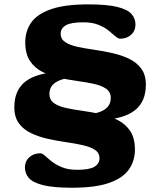

<svg xmlns="http://www.w3.org/2000/svg" viewBox="-20 -731 733 878"><path d="M310 127.5Q224.5 127.5 177.5 115.8Q130.5 104 112.2 83.2Q94 62.5 94 35Q94 6.5 114 -11.8Q134 -30 164 -30Q173.5 -30 186 -18.5Q198.5 -7 217.2 7.8Q236 22.5 264 34Q292 45.5 332.5 45.5Q389 45.5 412 31.5Q435 17.5 435 -7Q435 -32 414 -45.8Q393 -59.5 358.2 -67.2Q323.5 -75 281.8 -81Q240 -87 198.5 -96.2Q157 -105.5 122.2 -122Q87.5 -138.5 66.5 -167Q45.5 -195.5 45.5 -241Q45.5 -318 95.8 -357.8Q146 -397.5 253 -402.5L327.5 -379Q266.5 -374 236.2 -355.2Q206 -336.5 206 -302Q206 -274 227 -259.2Q248 -244.5 283 -237Q318 -229.5 359.8 -223.8Q401.5 -218 443.2 -208.8Q485 -199.5 520 -181.2Q555 -163 576 -131Q597 -99 597 -46.5Q597 5 569.2 44.2Q541.5 83.5 478.8 105.5Q416 127.5 310 127.5ZM486.5 -283Q486.5 -310.5 465.2 -325.2Q444 -340 409.2 -347.5Q374.5 -355 332.8 -360.8Q291 -366.5 249.2 -375.8Q207.5 -385 172.5 -403Q137.5 -421 116.5 -453.2Q95.5 -485.5 95.5 -537.5Q95.5 -589.5 123.2 -628.5Q151 -667.5 214.2 -689.2Q277.5 -711 383 -711Q469 -711 515.8 -699.5Q562.5 -688 581 -667.2Q599.5 -646.5 599.5 -619Q599.5 -590 579.5 -572Q559.5 -554 529.5 -554Q520 -554 507.5 -565.2Q495 -576.5 476.2 -591.5Q457.5 -606.5 429.5 -617.8Q401.5 -629 361 -629Q304 -629 280.8 -615.2Q257.5 -601.5 257.5 -576.5Q257.5 -552 278.5 -538.2Q299.5 -524.5 334.2 -517Q369 -509.5 410.8 -503.5Q452.5 -497.5 493.8 -488.2Q535 -479 569.8 -462.5Q604.5 -446 625.8 -417.5Q647 -389 647 -343.5Q647 -266 596.2 -226.2Q545.5 -186.5 439 -182L364.5 -205.5Q426 -210 456.2 -228.8Q486.5 -247.5 486.5 -283Z"/></svg>

Font: Newsreader 9pt
Style: Bold
Weight: 700
Designer: Hugues Gentile
Foundry: Production Type
Version: Version 1.003